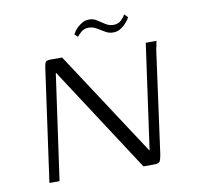

<svg xmlns="http://www.w3.org/2000/svg" viewBox="-69 -656 751 728"><g transform="rotate(-10 306.5 -292.0)"><path d="M64 0 123 -423Q125 -440 127.5 -448Q130 -456 135 -458Q140 -460 151 -460H194L459 -55L460 -59L516 -460H558Q557 -459 556 -453.5Q555 -448 554 -442Q553 -436 551 -430L497 -35Q493 -11 488 -5.5Q483 0 466 0H426L161 -407L160 -405L103 0ZM403 -520Q387 -519 372 -528Q357 -537 342.5 -545.5Q328 -554 312 -554Q295 -554 283.5 -544Q272 -534 267 -527L255 -538Q256 -540 260.5 -547.5Q265 -555 273.5 -563Q282 -571 293 -577.5Q304 -584 318 -584Q335 -585 349 -575.5Q363 -566 377.5 -557Q392 -548 407 -548Q427 -548 438.5 -560Q450 -572 454 -580L467 -567Q466 -565 461 -557.5Q456 -550 447.5 -541.5Q439 -533 428 -526.5Q417 -520 403 -520Z"/></g></svg>

Font: Genos Light
Style: Italic
Weight: 300
Italic angle: -8°
Designer: Robert E. Leuschke
Foundry: Robert E. Leuschke
Version: Version 1.010